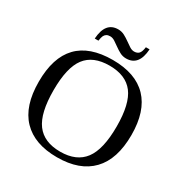

<svg xmlns="http://www.w3.org/2000/svg" viewBox="-191 -988 1103 1149"><g transform="rotate(30 361.0 -413.5)"><path d="M143.1 -328.1Q143.1 -170.4 195.8 -99.6Q248.5 -28.8 360.8 -28.8Q472.7 -28.8 525.9 -99.6Q579.1 -170.4 579.1 -328.1Q579.1 -484.9 526.1 -554Q473.1 -623 360.8 -623Q248 -623 195.6 -554Q143.1 -484.9 143.1 -328.1ZM41 -328.1Q41 -662.1 360.8 -662.1Q519 -662.1 600.1 -577.4Q681.2 -492.7 681.2 -328.1Q681.2 -161.1 599.1 -75.7Q517.1 9.8 360.8 9.8Q205.1 9.8 123 -75.4Q41 -160.6 41 -328.1ZM423.3 -709Q399.9 -709 380.1 -719.5Q360.4 -730 342.8 -742.9Q325.2 -755.9 308.8 -766.4Q292.5 -776.9 276.4 -776.9Q260.7 -776.9 251.2 -771Q241.7 -765.1 236.3 -754.2Q231 -743.2 227.5 -718.8H202.1Q209.5 -836.9 297.4 -836.9Q320.8 -836.9 340.6 -826.4Q360.4 -815.9 378.2 -803Q396 -790 412.4 -779.5Q428.7 -769 444.3 -769Q465.3 -769 477.1 -781.2Q488.8 -793.5 493.2 -826.7H518.6Q511.2 -709 423.3 -709Z"/></g></svg>

Font: Tinos
Style: Regular
Weight: 400
Designer: Steve Matteson
Foundry: Monotype Imaging Inc.
Version: Version 1.23